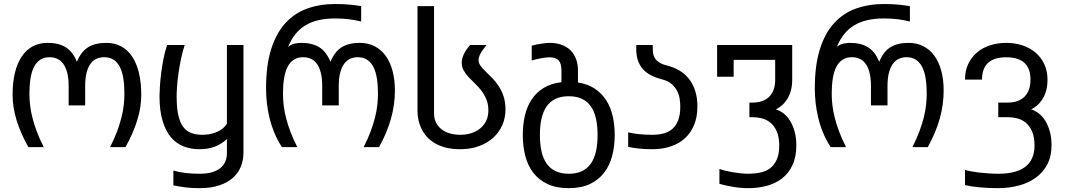

<svg xmlns="http://www.w3.org/2000/svg" viewBox="-20 -747 5408 975"><path d="M412.6 -211.9H328.6V-309.6Q328.6 -351.6 320.8 -379.6Q313 -407.7 299.8 -424.8Q286.6 -441.9 269 -449.2Q251.5 -456.5 232.4 -456.5Q203.6 -456.5 184.1 -443.6Q164.6 -430.7 152.3 -406.5Q140.1 -382.3 134.8 -348.1Q129.4 -314 129.4 -271.5Q129.4 -243.7 132.8 -213.1Q136.2 -182.6 144.8 -148.9Q153.3 -115.2 167.2 -78.1Q181.2 -41 202.1 0H124Q85.4 -68.8 64.7 -135Q43.9 -201.2 43.9 -266.1Q43.9 -327.1 55.4 -375.7Q66.9 -424.3 89.4 -458.5Q111.8 -492.7 145 -511Q178.2 -529.3 222.2 -529.3Q277.8 -529.3 313.7 -507.1Q349.6 -484.9 370.6 -433.1Q391.6 -484.9 427.5 -507.1Q463.4 -529.3 519 -529.3Q563 -529.3 596.2 -511Q629.4 -492.7 651.9 -458.5Q674.3 -424.3 685.8 -375.7Q697.3 -327.1 697.3 -266.1Q697.3 -201.2 676.5 -135Q655.8 -68.8 617.2 0H539.1Q560.1 -41 574 -78.1Q587.9 -115.2 596.4 -148.9Q605 -182.6 608.4 -213.1Q611.8 -243.7 611.8 -271.5Q611.8 -314 606.4 -348.1Q601.1 -382.3 588.9 -406.5Q576.7 -430.7 556.9 -443.6Q537.1 -456.5 508.8 -456.5Q489.3 -456.5 471.7 -449.2Q454.1 -441.9 440.9 -424.8Q427.7 -407.7 420.2 -379.6Q412.6 -351.6 412.6 -309.6Z M877 -259.3Q877 -201.2 885.3 -163.1Q893.6 -125 910.2 -102.8Q926.8 -80.6 951.2 -71.5Q975.6 -62.5 1007.3 -62.5Q1021 -62.5 1037.8 -64.7Q1054.7 -66.9 1072 -73.2Q1089.4 -79.6 1105 -90.3Q1120.6 -101.1 1132.3 -118.2V-518.6H1216.3V28.3Q1216.3 64.9 1203.6 97.7Q1190.9 130.4 1163.8 155Q1136.7 179.7 1094.5 194.1Q1052.2 208.5 993.2 208.5Q972.7 208.5 955.3 207.5Q938 206.5 922.1 204.6Q906.2 202.6 891.1 200Q876 197.3 860.4 194.3V119.1Q876 123.5 890.9 126.5Q905.8 129.4 921.4 131.3Q937 133.3 954.6 134.3Q972.2 135.3 993.2 135.3Q1029.8 135.3 1056.2 127.7Q1082.5 120.1 1099.4 106.2Q1116.2 92.3 1124.3 73.2Q1132.3 54.2 1132.3 31.2V-40.5Q1117.7 -27.3 1102.3 -17.8Q1086.9 -8.3 1070.1 -2Q1053.2 4.4 1034.2 7.6Q1015.1 10.7 992.2 10.7Q949.7 10.7 912.8 -3.4Q876 -17.6 848.6 -49.3Q821.3 -81.1 805.7 -132.8Q790 -184.6 790 -259.3Q790 -277.3 792 -307.9Q793.9 -338.4 798.3 -374.3Q802.7 -410.2 810.1 -447.8Q817.4 -485.4 828.6 -518.6H918Q907.7 -487.8 899.9 -451.4Q892.1 -415 887 -379.2Q881.8 -343.3 879.4 -311.5Q877 -279.8 877 -259.3Z M1616.2 -309.6Q1616.2 -351.1 1608.6 -379.4Q1601.1 -407.7 1587.9 -424.8Q1574.7 -441.9 1557.1 -449.2Q1539.6 -456.5 1520 -456.5Q1491.2 -456.5 1471.7 -443.6Q1452.1 -430.7 1439.9 -406.5Q1427.7 -382.3 1422.4 -348.1Q1417 -314 1417 -271.5Q1417 -243.7 1420.4 -213.1Q1423.8 -182.6 1432.4 -148.9Q1440.9 -115.2 1454.8 -78.1Q1468.8 -41 1489.7 0H1411.6Q1388.7 -35.2 1373.3 -72.5Q1357.9 -109.9 1348.6 -148.2Q1339.4 -186.5 1335.2 -224.4Q1331.1 -262.2 1331.1 -298.3Q1331.1 -415 1356.7 -496.6Q1382.3 -578.1 1428.7 -629.2Q1475.1 -680.2 1539.8 -703.4Q1604.5 -726.6 1682.1 -726.6Q1728 -726.6 1760 -723.1Q1792 -719.7 1814 -715.8V-637.7Q1799.8 -641.1 1785.6 -644Q1771.5 -647 1755.6 -648.9Q1739.7 -650.9 1721.9 -652.1Q1704.1 -653.3 1682.1 -653.3Q1634.8 -653.3 1597.2 -644.5Q1559.6 -635.7 1530.3 -617.9Q1501 -600.1 1479.5 -572.8Q1458 -545.4 1442.9 -508.8Q1458.5 -522 1476.3 -525.6Q1494.1 -529.3 1509.8 -529.3Q1565.4 -529.3 1601.3 -507.1Q1637.2 -484.9 1658.2 -433.1Q1679.2 -484.9 1715.1 -507.1Q1751 -529.3 1806.6 -529.3Q1848.6 -529.3 1881.8 -512.5Q1915 -495.6 1938 -464.4Q1960.9 -433.1 1973.1 -387.9Q1985.4 -342.8 1985.4 -286.6Q1985.4 -216.3 1965.8 -145.5Q1946.3 -74.7 1904.8 0H1826.7Q1847.7 -41 1861.6 -78.1Q1875.5 -115.2 1884 -148.9Q1892.6 -182.6 1896 -213.1Q1899.4 -243.7 1899.4 -271.5Q1899.4 -314 1894 -348.1Q1888.7 -382.3 1876.5 -406.5Q1864.3 -430.7 1844.5 -443.6Q1824.7 -456.5 1796.4 -456.5Q1777.3 -456.5 1759.8 -449.2Q1742.2 -441.9 1729 -424.8Q1715.8 -407.7 1708 -379.4Q1700.2 -351.1 1700.2 -309.6V-211.9H1616.2Z M2100.1 -715.8H2184.1V-171.4Q2184.1 -144 2194.6 -123.8Q2205.1 -103.5 2222.9 -89.8Q2240.7 -76.2 2264.9 -69.3Q2289.1 -62.5 2316.9 -62.5Q2347.2 -62.5 2373.3 -70.8Q2399.4 -79.1 2418.7 -95Q2438 -110.8 2449 -133.8Q2460 -156.7 2460 -186Q2460 -217.8 2450 -242.2Q2439.9 -266.6 2424.8 -286.4Q2409.7 -306.2 2392.3 -322.5Q2375 -338.9 2359.9 -355.2Q2344.7 -371.6 2334.7 -389.2Q2324.7 -406.7 2324.7 -428.7Q2324.7 -447.3 2334.2 -469.2Q2343.8 -491.2 2367.2 -518.6H2451.2Q2428.7 -492.2 2419.4 -473.9Q2410.2 -455.6 2410.2 -441.4Q2410.2 -426.8 2420.2 -413.1Q2430.2 -399.4 2445.6 -384.5Q2460.9 -369.6 2478.5 -351.8Q2496.1 -334 2511.5 -311Q2526.9 -288.1 2536.9 -258.5Q2546.9 -229 2546.9 -190.4Q2546.9 -148.9 2531 -112.3Q2515.1 -75.7 2485.4 -48.3Q2455.6 -21 2412.8 -5.1Q2370.1 10.7 2316.9 10.7Q2274.4 10.7 2241.9 2Q2209.5 -6.8 2185.3 -21.7Q2161.1 -36.6 2144.8 -55.9Q2128.4 -75.2 2118.7 -96.4Q2108.9 -117.7 2104.5 -139.4Q2100.1 -161.1 2100.1 -180.2Z M2680.2 -515.1Q2690.9 -518.1 2703.6 -520.8Q2716.3 -523.4 2728.5 -525.1Q2740.7 -526.9 2751.7 -528.1Q2762.7 -529.3 2770.5 -529.3Q2805.7 -529.3 2832.5 -519.3Q2859.4 -509.3 2877.7 -491Q2896 -472.7 2905.5 -446.5Q2915 -420.4 2915 -388.2V-328.1Q2965.3 -320.3 3000.7 -296.6Q3036.1 -272.9 3058.6 -237.5Q3081.1 -202.1 3091.3 -157Q3101.6 -111.8 3101.6 -61.5Q3101.6 -5.4 3088.9 43.7Q3076.2 92.8 3048.3 129.4Q3020.5 166 2976.1 187.3Q2931.6 208.5 2868.2 208.5Q2804.2 208.5 2759.8 187.3Q2715.3 166 2687.5 129.4Q2659.7 92.8 2647.2 43.7Q2634.8 -5.4 2634.8 -61.5Q2634.8 -113.3 2645.3 -159.2Q2655.8 -205.1 2679.2 -241Q2702.6 -276.9 2740 -300Q2777.3 -323.2 2831.1 -329.6V-388.2Q2831.1 -424.8 2816.7 -440.4Q2802.2 -456.1 2770 -456.1Q2762.7 -456.1 2752.2 -454.8Q2741.7 -453.6 2729.5 -451.4Q2717.3 -449.2 2704.3 -446.3Q2691.4 -443.4 2680.2 -439.9ZM2721.7 -61.5Q2721.7 -14.6 2730 22Q2738.3 58.6 2755.9 83.7Q2773.4 108.9 2801.3 122.1Q2829.1 135.3 2868.2 135.3Q2907.2 135.3 2935.1 122.1Q2962.9 108.9 2980.5 83.7Q2998 58.6 3006.3 22Q3014.6 -14.6 3014.6 -61.5Q3014.6 -108.4 3006.3 -145Q2998 -181.6 2980.5 -206.8Q2962.9 -231.9 2935.1 -245.1Q2907.2 -258.3 2868.2 -258.3Q2829.1 -258.3 2801.3 -245.1Q2773.4 -231.9 2755.9 -206.8Q2738.3 -181.6 2730 -145Q2721.7 -108.4 2721.7 -61.5Z M3293 -62.5Q3323.7 -62.5 3349.6 -69.3Q3375.5 -76.2 3394.3 -92.5Q3413.1 -108.9 3423.8 -136.5Q3434.6 -164.1 3434.6 -205.6Q3434.6 -225.1 3431.2 -246.3Q3427.7 -267.6 3417.7 -286.6Q3407.7 -305.7 3390.1 -320.8Q3372.6 -335.9 3344.2 -343.3Q3310.1 -352.1 3284.9 -365.2Q3259.8 -378.4 3243.4 -397.5Q3227.1 -416.5 3219 -441.7Q3210.9 -466.8 3210.9 -500V-518.6H3294.9V-496.1Q3294.9 -460 3313.7 -441.2Q3332.5 -422.4 3365.7 -414.6Q3400.4 -406.2 3429.2 -389.4Q3458 -372.6 3478.5 -346.7Q3499 -320.8 3510.3 -285.6Q3521.5 -250.5 3521.5 -206.1Q3521.5 -153.8 3505.1 -113.5Q3488.8 -73.2 3459 -45.7Q3429.2 -18.1 3387 -3.7Q3344.7 10.7 3293 10.7Q3273.9 10.7 3258.1 10Q3242.2 9.3 3228 7.8Q3213.9 6.3 3199.7 4.2Q3185.5 2 3169.9 -1V-74.7Q3193.8 -69.3 3223.6 -65.9Q3253.4 -62.5 3293 -62.5Z M3780.8 135.3Q3812 135.3 3840.6 129.4Q3869.1 123.5 3890.4 107.7Q3911.6 91.8 3924.3 63.7Q3937 35.6 3937 -8.3Q3937 -52.2 3924.3 -80.3Q3911.6 -108.4 3892.1 -124.3Q3872.6 -140.1 3848.9 -146Q3825.2 -151.9 3803.7 -151.9H3785.6V-226.1H3802.2Q3827.1 -226.1 3847.9 -232.9Q3868.7 -239.7 3884 -253.9Q3899.4 -268.1 3908 -290.3Q3916.5 -312.5 3916.5 -343.3V-442.9H3705.6V-357.4H3621.6V-518.6H4002.9V-342.8Q4002.9 -310.5 3995.8 -285.9Q3988.8 -261.2 3977.1 -242.9Q3965.3 -224.6 3950.4 -211.9Q3935.5 -199.2 3919.9 -191.4Q3940.4 -185.5 3959.5 -170.7Q3978.5 -155.8 3992.7 -132.6Q4006.8 -109.4 4015.4 -78.1Q4023.9 -46.9 4023.9 -8.8Q4023.9 49.8 4004.4 91.3Q3984.9 132.8 3951.7 158.7Q3918.5 184.6 3874.3 196.5Q3830.1 208.5 3780.8 208.5Q3742.2 208.5 3703.9 202.1Q3665.5 195.8 3633.3 186.5V110.8Q3645 115.2 3662.4 119.6Q3679.7 124 3699.5 127.4Q3719.2 130.9 3740.2 133.1Q3761.2 135.3 3780.8 135.3Z M4402.8 -309.6Q4402.8 -351.1 4395.3 -379.4Q4387.7 -407.7 4374.5 -424.8Q4361.3 -441.9 4343.8 -449.2Q4326.2 -456.5 4306.6 -456.5Q4277.8 -456.5 4258.3 -443.6Q4238.8 -430.7 4226.6 -406.5Q4214.4 -382.3 4209 -348.1Q4203.6 -314 4203.6 -271.5Q4203.6 -243.7 4207 -213.1Q4210.4 -182.6 4219 -148.9Q4227.5 -115.2 4241.5 -78.1Q4255.4 -41 4276.4 0H4198.2Q4175.3 -35.2 4159.9 -72.5Q4144.5 -109.9 4135.3 -148.2Q4126 -186.5 4121.8 -224.4Q4117.7 -262.2 4117.7 -298.3Q4117.7 -415 4143.3 -496.6Q4168.9 -578.1 4215.3 -629.2Q4261.7 -680.2 4326.4 -703.4Q4391.1 -726.6 4468.8 -726.6Q4514.6 -726.6 4546.6 -723.1Q4578.6 -719.7 4600.6 -715.8V-637.7Q4586.4 -641.1 4572.3 -644Q4558.1 -647 4542.2 -648.9Q4526.4 -650.9 4508.5 -652.1Q4490.7 -653.3 4468.8 -653.3Q4421.4 -653.3 4383.8 -644.5Q4346.2 -635.7 4316.9 -617.9Q4287.6 -600.1 4266.1 -572.8Q4244.6 -545.4 4229.5 -508.8Q4245.1 -522 4262.9 -525.6Q4280.8 -529.3 4296.4 -529.3Q4352.1 -529.3 4387.9 -507.1Q4423.8 -484.9 4444.8 -433.1Q4465.8 -484.9 4501.7 -507.1Q4537.6 -529.3 4593.3 -529.3Q4635.3 -529.3 4668.5 -512.5Q4701.7 -495.6 4724.6 -464.4Q4747.6 -433.1 4759.8 -387.9Q4772 -342.8 4772 -286.6Q4772 -216.3 4752.4 -145.5Q4732.9 -74.7 4691.4 0H4613.3Q4634.3 -41 4648.2 -78.1Q4662.1 -115.2 4670.7 -148.9Q4679.2 -182.6 4682.6 -213.1Q4686 -243.7 4686 -271.5Q4686 -314 4680.7 -348.1Q4675.3 -382.3 4663.1 -406.5Q4650.9 -430.7 4631.1 -443.6Q4611.3 -456.5 4583 -456.5Q4564 -456.5 4546.4 -449.2Q4528.8 -441.9 4515.6 -424.8Q4502.4 -407.7 4494.6 -379.4Q4486.8 -351.1 4486.8 -309.6V-211.9H4402.8Z M5233.4 -8.3Q5233.4 -52.2 5220.7 -80.3Q5208 -108.4 5188.5 -124.3Q5168.9 -140.1 5145.3 -146Q5121.6 -151.9 5100.1 -151.9H5049.3V-226.1H5098.6Q5123.5 -226.1 5144.3 -232.9Q5165 -239.7 5180.4 -253.9Q5195.8 -268.1 5204.3 -290.3Q5212.9 -312.5 5212.9 -343.3Q5212.9 -374 5204.1 -395.5Q5195.3 -417 5179.2 -430.4Q5163.1 -443.8 5140.4 -450Q5117.7 -456.1 5089.8 -456.1Q5062 -456.1 5039.3 -450Q5016.6 -443.8 5000.5 -430.4Q4984.4 -417 4975.6 -395.3Q4966.8 -373.5 4966.8 -342.8H4880.4Q4880.4 -387.2 4896.7 -421.9Q4913.1 -456.5 4941.2 -480.5Q4969.2 -504.4 5007.6 -516.8Q5045.9 -529.3 5089.8 -529.3Q5133.8 -529.3 5172.1 -516.6Q5210.4 -503.9 5238.5 -480Q5266.6 -456.1 5283 -421.4Q5299.3 -386.7 5299.3 -342.8Q5299.3 -310.5 5292.2 -285.9Q5285.2 -261.2 5273.4 -242.9Q5261.7 -224.6 5246.8 -211.9Q5231.9 -199.2 5216.3 -191.4Q5236.8 -185.5 5255.6 -170.7Q5274.4 -155.8 5288.8 -132.6Q5303.2 -109.4 5311.5 -78.1Q5319.8 -46.9 5319.8 -8.8Q5319.8 45.9 5298.8 86.7Q5277.8 127.4 5241 154.5Q5204.1 181.6 5154.1 195.1Q5104 208.5 5046.4 208.5Q5021.5 208.5 4997.6 207.3Q4973.6 206.1 4952.1 204.1Q4930.7 202.1 4912.4 199.2Q4894 196.3 4880.4 192.9V115.7Q4892.1 119.6 4910.4 123Q4928.7 126.5 4951.4 129.2Q4974.1 131.8 4999.5 133.5Q5024.9 135.3 5050.8 135.3Q5092.8 135.3 5126.5 127.2Q5160.2 119.1 5184.1 101.8Q5208 84.5 5220.7 57.1Q5233.4 29.8 5233.4 -8.3Z"/></svg>

Font: Arian AMU
Style: Regular
Weight: 400
Designer: Ruben Hakobyan (Tarumian)
Foundry: Ruben Hakobyan (Tarumian)
Version: Version 4.003